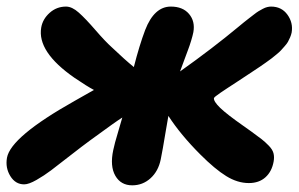

<svg xmlns="http://www.w3.org/2000/svg" viewBox="-23 -574 899 578"><path d="M49.8 -19Q23.4 -19 8.1 -43.9Q-7.3 -68.8 -2 -99.1Q9.3 -162.1 201.2 -270Q210.4 -275.4 231 -286.9Q251.5 -298.3 259.8 -303.2Q238.3 -314.5 201.2 -339.8Q88.4 -418 101.1 -491.2Q105.5 -516.6 126.5 -535.4Q147.5 -554.2 175.8 -554.2Q193.8 -554.2 214.1 -536.1Q234.4 -518.1 264.2 -483.6Q293.9 -449.2 314 -431.2Q352.5 -394.5 379.9 -372.1Q396.5 -437.5 414.1 -483.9Q441.4 -554.2 491.2 -554.2Q527.3 -554.2 546.1 -532Q564.9 -509.8 559.1 -477.1Q557.1 -466.8 552.5 -451.7Q547.9 -436.5 543.2 -424.3Q538.6 -412.1 531 -391.4Q523.4 -370.6 519 -358.9Q617.2 -428.7 695.8 -494.1Q700.2 -498 711.2 -506.8Q722.2 -515.6 727.1 -519.3Q731.9 -522.9 741 -530Q750 -537.1 755.4 -540.3Q760.7 -543.5 768.1 -547.4Q775.4 -551.3 781.5 -552.7Q787.6 -554.2 793 -554.2Q824.7 -554.2 842.3 -529.8Q859.9 -505.4 855 -476.1Q853.5 -468.8 850.3 -461.4Q847.2 -454.1 843.8 -448Q840.3 -441.9 833.7 -434.6Q827.1 -427.2 822.8 -422.4Q818.4 -417.5 808.8 -409.7Q799.3 -401.9 794.2 -397.9Q789.1 -394 777.1 -385.5Q765.1 -377 760.3 -373.8Q755.4 -370.6 741.5 -361.3Q727.5 -352.1 723.1 -349.1Q708.5 -339.4 690.2 -327.4Q671.9 -315.4 661.4 -308.6Q650.9 -301.8 640.9 -294.9Q630.9 -288.1 626.2 -284.2Q621.6 -280.3 621.1 -278.8Q619.6 -269 639.6 -249.5Q659.7 -230 710 -194.8Q718.3 -189 733.4 -178.2Q754.9 -162.6 764.6 -155Q774.4 -147.5 785.9 -135.7Q797.4 -124 800.3 -112.8Q803.2 -101.6 800.8 -87.9Q795.4 -57.6 776.1 -40.3Q756.8 -22.9 726.1 -22.9Q691.9 -22.9 658 -43.9Q624 -64.9 580.1 -108.9Q521 -168 483.9 -225.1Q481 -209.5 476.1 -179.9Q471.2 -150.4 467.3 -128.2Q463.4 -106 460.9 -94.2Q453.6 -58.6 430.2 -37.4Q406.7 -16.1 375 -16.1Q340.8 -16.1 324.2 -44.9Q307.6 -73.7 317.9 -122.1Q319.8 -131.8 323.5 -145.5Q327.1 -159.2 334.2 -182.6Q341.3 -206.1 345.2 -220.2Q329.6 -210.9 249 -151.9Q225.6 -134.8 188.7 -106Q151.9 -77.1 130.9 -61.3Q109.9 -45.4 86.7 -32.2Q63.5 -19 49.8 -19Z"/></svg>

Font: Shantell Sans Bouncy
Style: Bold Italic
Weight: 700
Italic angle: -11.31°
Designer: Stephen Nixon, Anya Danilova, Shantell Martin
Foundry: Arrow Type
Version: Version 1.006;[9816181b4]